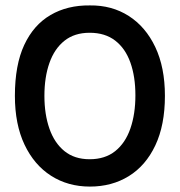

<svg xmlns="http://www.w3.org/2000/svg" viewBox="-20 -686 664 709"><path d="M312 3Q231 3 168.5 -37Q106 -77 70.5 -152Q35 -227 35 -332Q35 -446 69.5 -520Q104 -594 166.5 -630.5Q229 -667 312 -666Q393 -667 455.5 -627Q518 -587 553.5 -512Q589 -437 589 -332Q589 -224 553.5 -149Q518 -74 455.5 -35.5Q393 3 312 3ZM311 -98Q368 -98 405.5 -128Q443 -158 461.5 -211.5Q480 -265 480 -334Q480 -403 461.5 -455Q443 -507 405.5 -536Q368 -565 311 -565Q255 -565 218 -535.5Q181 -506 162.5 -453.5Q144 -401 144 -332Q144 -264 162.5 -211Q181 -158 218 -128Q255 -98 311 -98Z"/></svg>

Font: Reem Kufi
Style: Regular
Weight: 400
Designer: Khaled Hosny
Version: Version 1.6